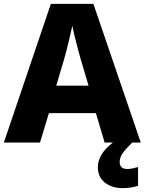

<svg xmlns="http://www.w3.org/2000/svg" viewBox="-20 -737 748 993"><path d="M521 0 476 -152H233L187 0H0L243 -717H463L708 0H664Q631 32 615 54.5Q599 77 599 101Q599 120 609.5 128.5Q620 137 638 137Q652 137 668 133.5Q684 130 694 127V224Q678 229 658.5 232.5Q639 236 614 236Q558 236 522 207Q486 178 486 127Q486 96 504 64.5Q522 33 564 0ZM397 -432Q392 -448 383.5 -481Q375 -514 366.5 -548Q358 -582 354 -604Q349 -581 341.5 -548.5Q334 -516 326 -484.5Q318 -453 312 -432L271 -294H438Z"/></svg>

Font: Noto Sans Canadian Aboriginal ExtraBold
Style: Regular
Weight: 800
Designer: Monotype Design Team, Typotheque's Kevin King
Foundry: Monotype Imaging Inc.
Version: Version 2.004; ttfautohint (v1.8.4.7-5d5b)